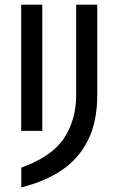

<svg xmlns="http://www.w3.org/2000/svg" viewBox="-20 -798 510 827"><path d="M71.8 8.8V-76.2Q203.1 -123 255.6 -202.4Q308.1 -281.7 308.1 -389.2V-777.8H398.9V-389.6Q398.9 -273.4 358.6 -193.4Q318.4 -113.3 244.9 -64.2Q171.4 -15.1 71.8 8.8ZM71.3 -234.4V-777.8H162.1V-234.4Z"/></svg>

Font: Voltaire
Style: Regular
Weight: 400
Designer: Yvonne Schüttler, Eben Sorkin, Emma Marichal
Foundry: Sorkin Type Co.
Version: Version 1.010; ttfautohint (v1.8.4.7-5d5b)